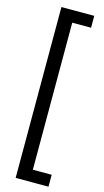

<svg xmlns="http://www.w3.org/2000/svg" viewBox="-166 -822 666 1231"><g transform="rotate(15 167.5 -206.0)"><path d="M296 361H78V-773H296V-694H171V282H296Z"/></g></svg>

Font: Noto Sans Telugu Condensed Medium
Style: Regular
Weight: 500
Width: 3
Designer: Jelle Bosma - Monotype Design Team
Foundry: Monotype Imaging Inc.
Version: Version 2.005; ttfautohint (v1.8.4.7-5d5b)